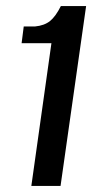

<svg xmlns="http://www.w3.org/2000/svg" viewBox="-20 -611 305 631"><path d="M83 0 149 -469H51L58 -524H95Q126 -527 144.5 -542Q163 -557 180 -591H263L179 0Z"/></svg>

Font: Alumni Sans SemiBold
Style: Italic
Weight: 600
Italic angle: -8°
Version: Version 1.016